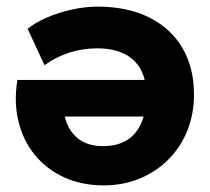

<svg xmlns="http://www.w3.org/2000/svg" viewBox="-20 -545 634 580"><path d="M293.5 15Q227.5 15 174.5 -9Q121.5 -33 86 -76Q50.5 -119 36 -177.2Q21.5 -235.5 32.5 -303.5H468L467.5 -193H114.5L170 -244.5Q170 -176 201.8 -139.8Q233.5 -103.5 290.5 -103.5Q333.5 -103.5 362.8 -121.2Q392 -139 407 -173.8Q422 -208.5 422 -259.5Q422 -304.5 404.8 -335.8Q387.5 -367 354.2 -383Q321 -399 273.5 -399Q229.5 -399 189.2 -386Q149 -373 114.5 -348L63.5 -458Q86.5 -477 122 -492.2Q157.5 -507.5 197.5 -516.2Q237.5 -525 274.5 -525Q364.5 -525 429.8 -492.8Q495 -460.5 530.5 -401Q566 -341.5 566 -259.5Q566 -200.5 545.8 -150.2Q525.5 -100 488.5 -63Q451.5 -26 401.8 -5.5Q352 15 293.5 15Z"/></svg>

Font: Geologica Roman
Style: Bold
Weight: 700
Designer: Sindre Bremnes, Frode Helland
Foundry: Monokrom Skriftforlag AS
Version: Version 1.010;gftools[0.9.28]